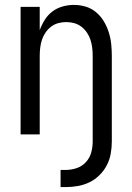

<svg xmlns="http://www.w3.org/2000/svg" viewBox="-20 -548 540 783"><path d="M227 215V145H248Q271 145 293 137.5Q315 130 330.5 113Q346 96 352 74Q358 52 358 29V-320Q358 -337 356 -353.5Q354 -370 349 -385.5Q344 -401 334.5 -415Q325 -429 312 -439Q299 -449 283 -453.5Q267 -458 250 -458Q233 -458 217 -453.5Q201 -449 188 -439Q175 -429 165.5 -415Q156 -401 151 -385.5Q146 -370 144 -353.5Q142 -337 142 -320V0H64V-520H142V-425Q150 -447 162.5 -467Q175 -487 193.5 -501Q212 -515 235 -521.5Q258 -528 281 -528Q306 -528 329.5 -521Q353 -514 372 -498Q391 -482 403.5 -461Q416 -440 423.5 -416.5Q431 -393 433.5 -368.5Q436 -344 436 -320V29Q436 54 431.5 79Q427 104 415.5 126Q404 148 386 166Q368 184 345.5 195Q323 206 298 210.5Q273 215 248 215Z"/></svg>

Font: Iosevka Term Curly
Style: Regular
Weight: 400
Designer: Belleve Invis
Foundry: Belleve Invis
Version: Version 32.3.0